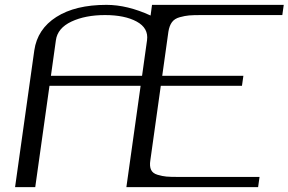

<svg xmlns="http://www.w3.org/2000/svg" viewBox="-20 -770 1187 790"><path d="M189.5 -458H564.5L585 -604.5Q591.8 -654.3 542.5 -681.2Q493.2 -708 412.1 -708Q331.1 -708 273.9 -681.2Q216.8 -654.3 210 -604.5ZM1147.5 -750 1141.6 -708H807.6Q774.4 -708 757.8 -706.5Q741.2 -705.1 719.7 -699.2Q698.2 -693.4 687.5 -678.7Q676.8 -664.1 672.9 -639.6L647.5 -458H981.4L975.6 -417H641.6L598.6 -110.4Q594.7 -85.9 601.6 -71.3Q608.4 -56.6 628.4 -50.8Q648.4 -44.9 664.6 -43.5Q680.7 -42 713.9 -42H1047.9L1042 0H500L558.6 -417H183.6L125 0H42L121.1 -562.5Q133.8 -650.4 211.9 -700.2Q290 -750 418 -750Q503.9 -750 599.6 -706.1L605.5 -750Z"/></svg>

Font: okolaks
Style: RegularItalic
Weight: 500
Italic angle: -8°
Version: Version 000.6.0